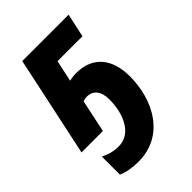

<svg xmlns="http://www.w3.org/2000/svg" viewBox="-230 -648 990 990"><g transform="rotate(-45 264.5 -153.5)"><path d="M180 242C370 242 460 71 460 -101C460 -224 401 -309 274 -309C258 -309 238 -306 226 -303L251 -420H433L461 -549H123L6 0H162L200 -179C207 -181 218 -184 228 -184C277 -184 301 -148 301 -91C301 14 256 114 164 114C133 114 97 107 65 89V221C97 236 141 242 180 242Z"/></g></svg>

Font: Noto Sans SemiCondensed ExtraBold
Style: Italic
Weight: 800
Width: 4
Italic angle: -12°
Designer: Monotype Design Team
Foundry: Monotype Imaging Inc.
Version: Version 2.013